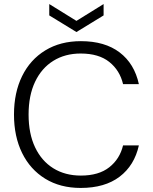

<svg xmlns="http://www.w3.org/2000/svg" viewBox="-20 -915 753 947"><path d="M378 12Q277 12 203 -33.5Q129 -79 89 -160.5Q49 -242 49 -350Q49 -458 89 -539.5Q129 -621 203.5 -666.5Q278 -712 379 -712Q497 -712 570 -656.5Q643 -601 665 -500H587Q571 -568 519 -609.5Q467 -651 378 -651Q301 -651 243 -615Q185 -579 153 -511.5Q121 -444 121 -350Q121 -256 153 -188.5Q185 -121 243 -85Q301 -49 379 -49Q467 -49 519 -90Q571 -131 587 -198H665Q643 -99 570 -43.5Q497 12 378 12ZM357 -757 223 -839V-895L357 -812L491 -895V-839Z"/></svg>

Font: DM Sans 16pt Light
Style: Regular
Weight: 300
Version: Version 4.004;gftools[0.9.30]